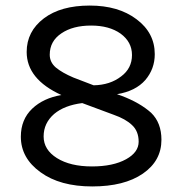

<svg xmlns="http://www.w3.org/2000/svg" viewBox="-20 -660 655 691"><path d="M201 -318Q136 -307 96 -269Q55 -230 55 -168Q55 -91 126 -40Q196 11 312 11Q427 11 494 -35Q561 -81 561 -157Q561 -218 524 -254Q484 -290 418 -315L401 -321Q468 -332 503 -372Q537 -412 537 -465Q537 -542 471 -591Q406 -640 303 -640Q199 -640 138 -594Q76 -547 76 -473Q76 -375 201 -318ZM389 -247Q432 -232 455 -210Q479 -188 479 -150Q479 -112 434 -87Q387 -61 311 -61Q233 -61 185 -91Q137 -121 137 -169Q137 -217 175 -250Q212 -281 276 -289ZM159 -463Q159 -512 201 -540Q242 -568 308 -568Q373 -568 414 -539Q455 -509 455 -462Q455 -414 416 -385Q376 -354 317 -353L244 -381Q204 -398 181 -417Q159 -436 159 -463Z"/></svg>

Font: FEC Monospace Regular
Style: Regular
Weight: 500
Designer: Jonathan Pinhorn
Foundry: FEC
Version: Version 0.1